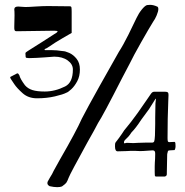

<svg xmlns="http://www.w3.org/2000/svg" viewBox="-20 -734 765 793"><path d="M185 35Q172 28 177 16Q182 6 186.5 -1Q191 -8 195 -15Q201 -28 210 -43.5Q219 -59 228 -76Q295 -192 318 -244Q340 -287 391.5 -379Q443 -471 471 -520Q488 -546 510 -590Q532 -634 544 -660Q553 -679 565.5 -694.5Q578 -710 587 -713L600 -714Q614 -714 631 -706Q634 -703 634 -697Q634 -687 627 -670.5Q620 -654 613 -645Q595 -616 563 -559.5Q531 -503 515 -470L484 -411Q404 -254 385 -226Q373 -202 341 -146Q269 -15 264 -1Q258 15 254 20.5Q250 26 236 36Q229 39 216 39Q203 39 185 35ZM26 -406Q21 -413 22.5 -415.5Q24 -418 28 -419Q30 -420 34.5 -422.5Q39 -425 49 -430Q50 -431 52 -431Q56 -431 60 -423Q63 -409 83 -382Q95 -368 114 -362Q133 -356 165 -356Q207 -356 249 -377Q281 -393 281 -447Q281 -469 259.5 -484.5Q238 -500 204 -500L164 -497Q148 -496 131.5 -495Q115 -494 102 -494Q93 -494 92 -495Q88 -494 86 -498Q85 -505 85 -514Q85 -517 90 -520Q95 -523 99 -526Q119 -538 156 -562Q193 -586 215 -600Q218 -603 218 -604Q218 -607 206 -607Q194 -607 191 -607L49 -605Q42 -605 40.5 -609Q39 -613 39 -617.5Q39 -622 39 -624L40 -671Q40 -689 39 -695Q39 -707 55 -707Q62 -707 69.5 -706Q77 -705 85 -705Q98 -705 126 -707Q158 -709 177 -709L268 -708Q274 -708 275 -703.5Q276 -699 276 -685V-598Q260 -589 239.5 -577Q219 -565 208 -558Q206 -556 187 -544L173 -535Q164 -532 164 -529Q164 -527 166 -527H192Q213 -527 239 -523Q249 -523 266 -515.5Q283 -508 296.5 -491Q310 -474 310 -447Q310 -419 299 -398.5Q288 -378 274.5 -365.5Q261 -353 254 -351Q241 -344 207 -336Q173 -328 133 -328Q97 -328 73.5 -349Q50 -370 39 -386.5Q28 -403 26 -406ZM619 -23V-46Q619 -58 619.5 -62.5Q620 -67 620 -70Q620 -73 620.5 -78Q621 -83 621 -99Q621 -107 618.5 -110Q616 -113 610 -113Q606 -113 588.5 -111.5Q571 -110 558 -110L536 -111Q514 -111 503 -110L466 -109Q455 -109 455 -129Q455 -140 456 -143Q457 -146 463 -153Q471 -163 484 -182Q493 -197 503 -208Q517 -224 549 -268Q576 -306 587.5 -323.5Q599 -341 603 -346Q609 -355 616 -355H659H663Q670 -355 673 -352.5Q676 -350 676 -342Q676 -326 675 -316Q672 -247 672 -164Q672 -153 673.5 -150Q675 -147 679 -147L700 -148Q704 -148 704.5 -141Q705 -134 705 -131V-129Q705 -125 703.5 -119.5Q702 -114 700 -114H698L681 -113Q675 -113 673.5 -109.5Q672 -106 672 -98L671 -105Q671 -103 670.5 -95.5Q670 -88 670 -70L669 -20V-15Q669 -7 661 -5H624Q620 -5 619.5 -9Q619 -13 619 -23ZM506 -144 531 -143Q534 -143 548 -144Q562 -145 582 -145H608Q615 -145 617 -150.5Q619 -156 620 -174.5Q621 -193 621 -222V-247L622 -307Q622 -312 623 -316Q624 -320 624 -325Q624 -325 623.5 -325.5Q623 -326 623 -326V-327L596 -284L563 -239Q541 -205 523 -187Q516 -176 510 -169.5Q504 -163 498 -157.5Q492 -152 492 -146Q492 -142 494 -142Q496 -142 498.5 -143Q501 -144 506 -144Z"/></svg>

Font: Barriecito
Style: Regular
Weight: 400
Designer: Pablo Cosgaya & Sergio Jiménez
Foundry: Pablo Cosgaya & Sergio Jiménez
Version: Version 1.001